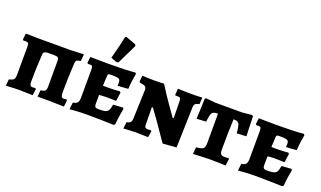

<svg xmlns="http://www.w3.org/2000/svg" viewBox="-79 -1263 2925 1749"><g transform="rotate(20 1383.5 -388.0)"><path d="M33 -58Q68 -66 78.5 -78Q89 -90 89 -122L90 -397Q90 -420 83.5 -428.5Q77 -437 60 -437L36 -436L29 -446L36 -503Q118 -501 162 -501H465Q495 -501 563 -505Q586 -505 598 -506L592 -440Q562 -435 553 -427.5Q544 -420 543 -398Q534 -262 534 -117Q534 -86 539.5 -75Q545 -64 562 -64Q580 -64 590 -66L596 -59L589 3L540 2L458 0H332L338 -63Q372 -68 382 -78.5Q392 -89 392 -120V-368Q392 -392 382.5 -399.5Q373 -407 347 -407H293Q264 -407 252.5 -399.5Q241 -392 240 -369Q231 -215 231 -117Q231 -85 236.5 -74.5Q242 -64 259 -64Q276 -64 288 -66L294 -59L286 3L236 2L156 0Q114 0 27 5Z M653 -59Q685 -64 696.5 -78.5Q708 -93 708 -127L709 -396Q709 -421 704 -429.5Q699 -438 685 -438L662 -437L654 -447L661 -504Q679 -504 730.5 -503Q782 -502 840 -502Q1009 -502 1095 -511L1104 -501Q1101 -488 1094 -441.5Q1087 -395 1085 -349L983 -342Q983 -345 984 -354Q985 -363 985 -372Q985 -391 978.5 -400Q972 -409 954 -412.5Q936 -416 897 -416Q875 -416 869 -412Q863 -408 863 -394L858 -297H929Q954 -297 982 -299Q1010 -301 1021 -302L1030 -292L1018 -208Q1008 -208 978.5 -209Q949 -210 917 -210Q899 -210 880 -208Q861 -206 854 -206Q853 -172 853 -129Q853 -107 856 -98Q859 -89 868 -85.5Q877 -82 897 -82Q939 -82 959 -88Q979 -94 988.5 -111Q998 -128 1004 -166L1098 -173L1106 -162Q1103 -149 1095.5 -103Q1088 -57 1084 -6L1072 5Q1048 4 966 2Q884 0 810 0Q759 0 709 3.5Q659 7 645 8ZM843 -563Q876 -680 896 -781L908 -788L1005 -752L1012 -738L919 -546L900 -541Z M1562 -405Q1561 -425 1555.5 -432Q1550 -439 1535 -439H1509L1505 -446L1510 -505Q1524 -505 1561.5 -503.5Q1599 -502 1636 -502Q1672 -502 1703.5 -503Q1735 -504 1746 -505L1742 -440Q1715 -436 1704 -425Q1693 -414 1692 -391L1681 2L1549 12Q1483 -85 1427 -164.5Q1371 -244 1355 -265H1344L1346 -101Q1346 -79 1352.5 -71Q1359 -63 1377 -63Q1385 -63 1394.5 -64Q1404 -65 1407 -65L1414 -59L1405 3Q1391 3 1354.5 1.5Q1318 0 1284 0Q1252 0 1214.5 2.5Q1177 5 1166 6L1174 -59Q1198 -62 1209 -73.5Q1220 -85 1221 -108L1231 -389Q1231 -415 1219 -424Q1207 -433 1167 -438L1159 -448L1164 -506Q1174 -505 1209 -503.5Q1244 -502 1278 -502Q1310 -502 1338 -503Q1366 -504 1375 -505Q1428 -420 1483 -341Q1538 -262 1554 -240H1565Z M1847 -60Q1883 -63 1900 -69.5Q1917 -76 1923.5 -89.5Q1930 -103 1930 -130V-417Q1900 -416 1885.5 -408.5Q1871 -401 1865 -380Q1859 -359 1854 -311L1762 -306Q1763 -324 1766 -385.5Q1769 -447 1770 -501L1780 -511L1874 -502H2133L2227 -511L2238 -501Q2239 -446 2241 -387Q2243 -328 2244 -311L2152 -306Q2147 -358 2141 -379.5Q2135 -401 2122.5 -408.5Q2110 -416 2081 -417Q2075 -303 2075 -119Q2075 -90 2084.5 -78Q2094 -66 2119 -66Q2134 -66 2145.5 -67Q2157 -68 2161 -68L2165 -64L2157 4Q2138 3 2090 1.5Q2042 0 1998 0Q1966 0 1912 3Q1858 6 1841 7Z M2286 -59Q2318 -64 2329.5 -78.5Q2341 -93 2341 -127L2342 -396Q2342 -421 2337 -429.5Q2332 -438 2318 -438L2295 -437L2287 -447L2294 -504Q2312 -504 2363.5 -503Q2415 -502 2473 -502Q2642 -502 2728 -511L2737 -501Q2734 -488 2727 -441.5Q2720 -395 2718 -349L2616 -342Q2616 -345 2617 -354Q2618 -363 2618 -372Q2618 -391 2611.5 -400Q2605 -409 2587 -412.5Q2569 -416 2530 -416Q2508 -416 2502 -412Q2496 -408 2496 -394L2491 -297H2562Q2587 -297 2615 -299Q2643 -301 2654 -302L2663 -292L2651 -208Q2641 -208 2611.5 -209Q2582 -210 2550 -210Q2532 -210 2513 -208Q2494 -206 2487 -206Q2486 -172 2486 -129Q2486 -107 2489 -98Q2492 -89 2501 -85.5Q2510 -82 2530 -82Q2572 -82 2592 -88Q2612 -94 2621.5 -111Q2631 -128 2637 -166L2731 -173L2739 -162Q2736 -149 2728.5 -103Q2721 -57 2717 -6L2705 5Q2681 4 2599 2Q2517 0 2443 0Q2392 0 2342 3.5Q2292 7 2278 8Z"/></g></svg>

Font: Alegreya SC ExtraBold
Style: Regular
Weight: 800
Designer: Juan Pablo del Peral
Foundry: Huerta Tipografica
Version: Version 2.007; ttfautohint (v1.6)